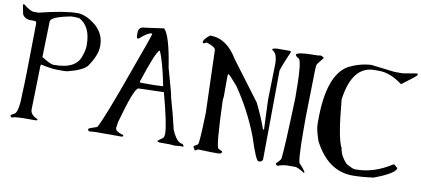

<svg xmlns="http://www.w3.org/2000/svg" viewBox="-88 -1332 3744 1709"><g transform="rotate(10 1784.0 -477.5)"><path d="M493.2 -999Q569.3 -999 662.1 -923.8Q741.2 -852.5 741.2 -751V-740.2Q741.2 -662.1 665 -551.8Q621.1 -504.9 493.2 -473.6L466.8 -470.7H403.3Q349.6 -470.7 254.9 -491.2H252L248 -480.5L238.3 -84Q238.3 -35.2 300.8 -8.8L304.7 -4.9V2L288.1 5.9H175.8Q83 8.8 79.1 19.5Q64.5 12.7 63.5 5.9V2Q63.5 -5.9 98.6 -22.5Q132.8 -52.7 132.8 -221.7Q138.7 -282.2 145.5 -849.6L135.7 -864.3H92.8Q37.1 -864.3 16.6 -906.2L0 -988.3L2.9 -992.2H13.7Q75.2 -942.4 106.4 -942.4H148.4Q376 -999 493.2 -999ZM252 -559.6Q334 -508.8 357.4 -508.8H371.1Q573.2 -508.8 605.5 -643.6Q622.1 -686.5 622.1 -733.4Q622.1 -901.4 515.6 -957L483.4 -960H443.4Q260.7 -925.8 260.7 -881.8Z M1274.4 -999Q1330.1 -948.2 1375 -660.2Q1442.4 -424.8 1442.4 -404.3Q1486.3 -253.9 1514.6 -127Q1561.5 -14.6 1614.3 -14.6L1626 -1V8.8H1593.8L1549.8 12.7L1498 8.8H1422.9Q1393.6 8.8 1390.6 -1V-3.9Q1442.4 -40 1442.4 -47.9L1446.3 -75.2V-79.1Q1446.3 -159.2 1371.1 -439.5L1143.6 -432.6Q1105.5 -432.6 1015.6 -106.4L1007.8 -51.8Q1007.8 -20.5 1079.1 -1L1084 8.8L1071.3 15.6H840.8L772.5 19.5L764.6 5.9V-1Q773.4 -9.8 840.8 -31.2Q884.8 -100.6 1063.5 -601.6Q1179.7 -918.9 1179.7 -934.6H1170.9Q1139.6 -934.6 1067.4 -870.1H1051.8L1047.9 -893.6V-920.9Q1047.9 -975.6 1107.4 -975.6ZM1143.6 -493.2 1151.4 -486.3H1274.4L1354.5 -490.2V-496.1Q1311.5 -710.9 1271.5 -795.9H1267.6Q1235.4 -775.4 1143.6 -493.2Z M1688.5 -1006.8H1695.3Q1840.8 -1006.8 1941.4 -837.9L2200.2 -493.2Q2260.7 -372.1 2295.9 -269.5L2299.8 -265.6H2306.6L2295.9 -533.2L2303.7 -856.4Q2303.7 -957 2254.9 -977.5V-981.4Q2254.9 -993.2 2299.8 -996.1H2416L2422.9 -989.3Q2367.2 -860.4 2351.6 -808.6L2344.7 -1Q2335.9 20.5 2313.5 20.5H2306.6Q2283.2 20.5 2217.8 -184.6Q2130.9 -412.1 1996.1 -606.4Q1918 -698.2 1907.2 -698.2V-695.3L1903.3 -680.7V-496.1L1899.4 -460Q1914.1 -27.3 1938.5 -27.3Q1975.6 -10.7 1975.6 -4.9Q1967.8 13.7 1941.4 13.7H1882.8L1760.7 9.8L1732.4 24.4L1715.8 -4.9V-12.7L1750 -34.2Q1762.7 -34.2 1770.5 -324.2L1752.9 -885.7Q1752.9 -915 1670.9 -940.4H1668Q1655.3 -929.7 1643.6 -929.7H1640.6L1633.8 -937.5Q1633.8 -964.8 1688.5 -1006.8Z M2688.5 -1002.9Q2710 -999 2719.7 -985.4L2668.9 -920.9Q2661.1 -899.4 2661.1 -827.1V-816.4L2653.3 -443.4V-332Q2653.3 -19.5 2676.8 -19.5Q2727.5 34.2 2727.5 51.8H2723.6Q2658.2 12.7 2641.6 12.7H2567.4Q2528.3 12.7 2481.4 30.3Q2470.7 30.3 2461.9 12.7Q2504.9 -28.3 2504.9 -41Q2516.6 -132.8 2532.2 -593.8Q2532.2 -945.3 2497.1 -945.3Q2480.5 -952.1 2469.7 -970.7Q2469.7 -999 2661.1 -999Z M3148.4 -999 3360.4 -973.6H3434.6L3563.5 -995.1L3568.4 -991.2V-980.5Q3566.4 -971.7 3440.4 -877.9H3434.6Q3325.2 -959 3226.6 -959H3182.6Q2982.4 -959 2940.4 -651.4Q2970.7 -300.8 3015.6 -223.6Q3023.4 -156.2 3085 -91.8Q3143.6 -58.6 3163.1 -58.6H3177.7Q3335.9 -58.6 3495.1 -161.1H3503.9L3534.2 -134.8Q3534.2 -86.9 3340.8 -14.6Q3230.5 0 3153.3 0Q2930.7 0 2801.8 -249Q2767.6 -348.6 2767.6 -395.5V-431.6Q2767.6 -840.8 2945.3 -943.4Q3043.9 -993.2 3148.4 -999Z"/></g></svg>

Font: EG Dragon Caps 
Style: Regular
Weight: 400
Designer: Bill Roach / W.K. Roach
Version: Version 1.00 April 18, 2012, initial release